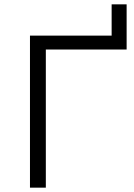

<svg xmlns="http://www.w3.org/2000/svg" viewBox="-20 -864 615 884"><path d="M118 -700H494V-844H563V-636H191V0H118Z"/></svg>

Font: APTA Sans Regular
Style: Regular
Weight: 400
Version: Version 7.200